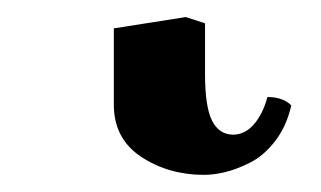

<svg xmlns="http://www.w3.org/2000/svg" viewBox="-20 46 375 224"><path d="M112.8 79.1 196.8 65.9 219.2 73.2V131.8Q219.2 170.9 227.5 187Q235.8 203.1 252 203.1Q265.6 203.1 276.1 191.2Q286.6 179.2 292 159.2Q310.1 159.2 319.8 168.9Q314.5 192.9 301.3 210.2Q288.1 227.5 272 235.6Q255.9 243.7 242.7 246.8Q229.5 250 217.8 250Q176.8 250 144.8 229Q112.8 208 112.8 168Z"/></svg>

Font: Common Serif SemiBold
Style: Regular
Weight: 600
Designer: Philipp H. Poll, Khaled Hosny
Foundry: Stefan Peev, Context Ltd.
Version: Version 1.026